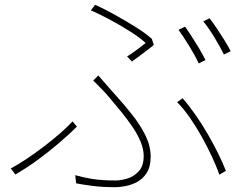

<svg xmlns="http://www.w3.org/2000/svg" viewBox="-20 -760 1040 799"><path d="M509 -525Q531 -539 552.5 -555Q574 -571 586 -581Q564 -602 525 -627Q486 -652 441.5 -676Q397 -700 358 -717L376 -740Q412 -724 457 -699Q502 -674 544.5 -647.5Q587 -621 612 -598L620 -573Q612 -566 601.5 -558Q591 -550 579 -541Q567 -532 554.5 -522.5Q542 -513 529 -504ZM293 -31Q328 -21 366 -15Q404 -9 462 -9Q483 -9 510 -17Q537 -25 557.5 -47.5Q578 -70 578 -111Q578 -139 565.5 -169.5Q553 -200 532 -231Q511 -262 486 -293Q461 -324 436 -353Q422 -370 403.5 -389Q385 -408 368 -425L389 -446Q403 -430 420.5 -410Q438 -390 454 -372Q494 -328 529 -284Q564 -240 585.5 -196Q607 -152 607 -108Q607 -66 590.5 -40.5Q574 -15 550 -2.5Q526 10 501.5 14.5Q477 19 462 19Q408 19 368 14Q328 9 297 3ZM893 -33Q881 -67 862 -108Q843 -149 819.5 -191Q796 -233 770 -270.5Q744 -308 717 -335L740 -351Q768 -319 795 -280Q822 -241 846 -199.5Q870 -158 889 -119Q908 -80 920 -49ZM300 -233Q270 -203 227 -166Q184 -129 136 -94Q88 -59 44 -34L25 -59Q55 -75 91 -99Q127 -123 163 -150.5Q199 -178 230.5 -205.5Q262 -233 282 -255ZM750 -649Q763 -631 778.5 -607Q794 -583 809 -558Q824 -533 835 -510L807 -496Q793 -527 768 -567.5Q743 -608 723 -636ZM852 -684Q866 -666 882.5 -641.5Q899 -617 914.5 -592Q930 -567 940 -547L912 -533Q895 -567 872 -605Q849 -643 826 -671Z"/></svg>

Font: Shanggu Sans SC VF
Style: Regular
Weight: 250
Designer: GuiWonder
Version: Version 1.021